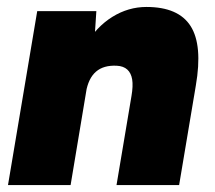

<svg xmlns="http://www.w3.org/2000/svg" viewBox="-20 -532 618 552"><path d="M3 0 87 -500H257L251 -408L183 0ZM315 0 358 -256 543 -286 495 0ZM358 -256Q363 -285 360 -303.5Q357 -322 346 -332Q335 -342 316 -343Q278 -345 256 -326Q234 -307 227 -266H178Q191 -345 224 -400Q257 -455 303 -483.5Q349 -512 401 -512Q493 -512 528 -457Q563 -402 543 -286L538 -256Z"/></svg>

Font: Figtree Black
Style: Italic
Weight: 900
Italic angle: -9.5°
Foundry: Erik Kennedy
Version: Version 2.001;gftools[0.9.30]